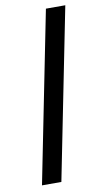

<svg xmlns="http://www.w3.org/2000/svg" viewBox="-86 -792 438 833"><g transform="rotate(-10 132.5 -376.0)"><path d="M179.2 -752H264.6L114.7 0H29.3Z"/></g></svg>

Font: Reddit Sans Chocolate
Style: Italic
Weight: 400
Italic angle: -11.25°
Designer: Stephen Hutchings
Version: Version 1.013